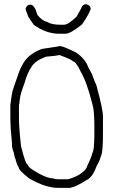

<svg xmlns="http://www.w3.org/2000/svg" viewBox="-20 -905 540 915"><path d="M265.6 -685.5Q279.8 -685.5 339.8 -656.2Q373.5 -636.2 394.5 -599.6Q394.5 -594.7 419.9 -548.8Q419.9 -543.5 439.5 -498Q470.7 -384.3 470.7 -349.6V-271.5Q470.7 -173.3 460.9 -162.1Q458 -144.5 439.5 -111.3Q420.4 -59.1 392.6 -46.9Q344.2 -15.6 314.5 -9.8H255.9Q196.8 -9.8 119.1 -54.7Q68.4 -93.8 68.4 -109.4Q63 -112.3 52.7 -150.4Q50.3 -150.4 44.9 -181.6Q42.5 -181.6 37.1 -207V-222.7Q29.3 -301.8 29.3 -334V-404.3Q33.7 -441.9 39.1 -468.8Q48.8 -501.5 64.5 -543Q72.3 -570.8 89.8 -601.6Q115.2 -647.5 179.7 -671.9L257.8 -683.6Q257.8 -685.5 265.6 -685.5ZM70.3 -402.3V-343.8Q70.3 -297.9 80.1 -209Q102.1 -119.1 113.3 -119.1Q113.3 -109.9 138.7 -93.8Q199.7 -54.7 236.3 -54.7Q236.3 -50.8 255.9 -50.8H304.7Q370.1 -69.3 392.6 -105.5Q392.6 -109.4 406.2 -136.7Q419.9 -168.9 419.9 -175.8Q429.7 -188.5 429.7 -265.6V-306.6Q429.7 -380.9 419.9 -410.2Q392.1 -518.6 365.2 -562.5Q341.3 -613.3 326.2 -613.3Q326.2 -619.6 263.7 -642.6H261.7Q247.6 -638.7 199.2 -634.8Q149.4 -616.7 130.9 -587.9Q110.8 -559.1 95.7 -505.9Q95.7 -503.9 85.9 -478.5Q74.2 -447.3 72.3 -410.2Q70.3 -410.2 70.3 -402.3ZM390.6 -884.8Q412.1 -880.4 412.1 -861.3Q400.4 -830.6 371.1 -789.1Q316.4 -744.1 291 -744.1H263.7Q198.7 -744.1 140.6 -787.1L115.2 -824.2Q101.6 -859.4 101.6 -863.3Q107.4 -882.8 125 -882.8Q145 -882.8 158.2 -834Q182.1 -804.7 205.1 -800.8Q223.6 -787.1 269.5 -787.1H285.2Q304.2 -787.1 343.8 -824.2Q369.1 -866.7 369.1 -871.1Q376.5 -884.8 390.6 -884.8Z"/></svg>

Font: CEF Fonts CJK Mono
Style: Regular
Weight: 400
Designer: PartyBoss (派对大魔王)
Version: Release 2.25